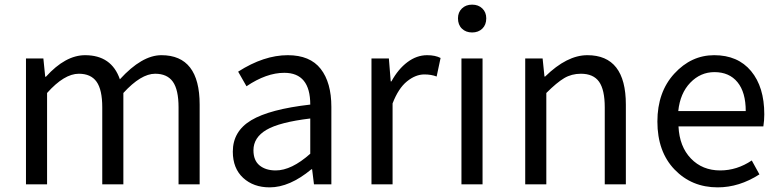

<svg xmlns="http://www.w3.org/2000/svg" viewBox="-20 -795 3358 828"><path d="M92 0V-543H167L175 -464H178Q262 -557 347 -557Q461 -557 497 -453Q592 -557 676 -557Q841 -557 841 -344V0H750V-332Q750 -408 725.5 -442.5Q701 -477 649 -477Q588 -477 512 -394V0H421V-332Q421 -408 396.5 -442.5Q372 -477 320 -477Q257 -477 183 -394V0Z M1143 13Q1073 13 1028.5 -28Q984 -69 984 -141Q984 -229 1063.5 -276.5Q1143 -324 1318 -344Q1318 -481 1206 -481Q1129 -481 1043 -423L1007 -486Q1118 -557 1221 -557Q1317 -557 1363 -498Q1409 -439 1409 -334V0H1334L1326 -65H1323Q1229 13 1143 13ZM1169 -60Q1237 -60 1318 -132V-284Q1185 -268 1129 -235Q1073 -202 1073 -147Q1073 -103 1099.5 -81.5Q1126 -60 1169 -60Z M1582 0V-543H1657L1665 -444H1668Q1697 -497 1737 -527Q1777 -557 1822 -557Q1857 -557 1880 -545L1863 -465Q1840 -474 1810 -474Q1772 -474 1735 -444Q1698 -414 1673 -349V0Z M1970 0V-543H2061V0ZM1955 -716Q1955 -742 1972 -758.5Q1989 -775 2016 -775Q2043 -775 2060 -758.5Q2077 -742 2077 -716Q2077 -688 2060 -671.5Q2043 -655 2016 -655Q1989 -655 1972 -671.5Q1955 -688 1955 -716Z M2245 0V-543H2320L2328 -465H2331Q2425 -557 2513 -557Q2679 -557 2679 -344V0H2588V-332Q2588 -408 2563.5 -442.5Q2539 -477 2485 -477Q2445 -477 2413 -458Q2381 -439 2336 -394V0Z M3075 13Q2963 13 2889 -64Q2815 -141 2815 -271Q2815 -398 2888 -477.5Q2961 -557 3060 -557Q3162 -557 3219 -488.5Q3276 -420 3276 -302Q3276 -276 3272 -250H2906Q2910 -163 2959.5 -111.5Q3009 -60 3086 -60Q3158 -60 3222 -103L3255 -43Q3168 13 3075 13ZM2905 -316H3196Q3196 -397 3160.5 -440.5Q3125 -484 3061 -484Q3001 -484 2957 -438.5Q2913 -393 2905 -316Z"/></svg>

Font: Noto Sans SC
Style: Regular
Weight: 400
Designer: Ryoko NISHIZUKA  (kana, bopomofo & ideographs); Paul D. Hunt (Latin, Greek & Cyrillic); Sandoll Communications , Soo-you
Foundry: Adobe
Version: Version 2.002;hotconv 1.0.116;makeotfexe 2.5.65601